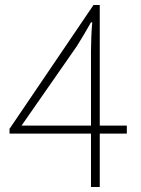

<svg xmlns="http://www.w3.org/2000/svg" viewBox="-20 -746 561 766"><path d="M343 0H378V-213H486V-245H378V-726H353L18 -232V-213H343ZM343 -245H66L286 -561C306 -593 326 -626 343 -657H348C345 -626 343 -574 343 -544Z"/></svg>

Font: Harano Aji Gothic CN ExtraLight
Style: Regular
Weight: 250
Foundry: Masamichi Hosoda
Version: HaranoAjiGothicCN-ExtraLight version 20230610;ttx 4.39.4